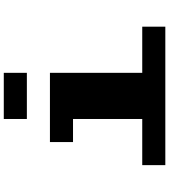

<svg xmlns="http://www.w3.org/2000/svg" viewBox="42 -1082 915 1040"><g transform="rotate(-90 500.0 -562.5)"><path d="M250 -687.5V-750H437.5H625V-500V-250H750H875V-187.5V-125H500H125V-187.5V-250H250H375V-437.5V-625H312.5H250ZM375 -937.5V-1000H500H625V-937.5V-875H500H375Z"/></g></svg>

Font: Press Start 2P
Style: Regular
Weight: 500
Monospace: yes
Version: Version 2.14